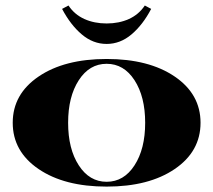

<svg xmlns="http://www.w3.org/2000/svg" viewBox="-20 -673 774 697"><path d="M505.7 -653 528.8 -640.7Q498.3 -582.6 457.4 -548.1Q416.5 -513.5 367.1 -513.5Q317.7 -513.5 276.9 -548.1Q236 -582.6 205.4 -640.7L228.6 -653Q250.4 -620.2 286.3 -604Q322.1 -587.8 367.1 -587.8Q412.2 -587.8 448 -604Q483.8 -620.2 505.7 -653ZM266 -381.8Q227.3 -322.1 227.3 -227.3Q227.3 -132.4 266 -72.8Q304.6 -13.1 367.1 -13.1Q429.6 -13.1 468.3 -72.8Q507 -132.4 507 -227.3Q507 -322.1 468.3 -381.8Q429.6 -441.4 367.1 -441.4Q304.6 -441.4 266 -381.8ZM120 -59.4Q26.2 -123.3 26.2 -227.3Q26.2 -331.3 120 -395.1Q213.7 -458.9 367.1 -458.9Q520.5 -458.9 614.3 -395.1Q708 -331.3 708 -227.3Q708 -123.3 614.3 -59.4Q520.5 4.4 367.1 4.4Q213.7 4.4 120 -59.4Z"/></svg>

Font: Wabroye
Style: Medium
Weight: 500
Designer: gluk
Foundry: gluk
Version: Version 0.14